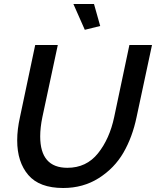

<svg xmlns="http://www.w3.org/2000/svg" viewBox="-20 -935 780 960"><path d="M347 -915H450L481 -805L404 -786ZM66 -233Q66 -288 80 -350L156 -710H269L192 -350Q181 -297 181 -253Q181 -96 317 -96Q412 -96 470 -168.5Q528 -241 551 -350L627 -710H740L663 -350Q642 -249 597 -171.5Q552 -94 474 -44.5Q396 5 296 5Q177 5 121.5 -60Q66 -125 66 -233Z"/></svg>

Font: Raleway-v4020 SemiBold
Style: Italic
Weight: 600
Italic angle: -12°
Designer: Matt McInerney, Pablo Impallari, Rodrigo Fuenzalida
Foundry: Matt McInerney, Pablo Impallari, Rodrigo Fuenzalida
Version: Version 4.020;PS 004.020;hotconv 1.0.88;makeotf.lib2.5.64775